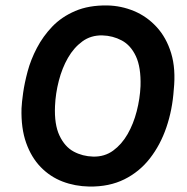

<svg xmlns="http://www.w3.org/2000/svg" viewBox="-20 -685 688 705"><path d="M308 0Q255 -1 209.5 -18.5Q164 -36 129.5 -71.5Q95 -107 76 -160.5Q57 -214 59 -287Q60 -309 65 -344.5Q70 -380 81.5 -423Q93 -466 115.5 -509Q138 -552 172 -587.5Q206 -623 256 -644.5Q306 -666 374 -665Q425 -664 472 -644.5Q519 -625 555 -586Q591 -547 608.5 -489.5Q626 -432 618 -355Q613 -282 591 -217.5Q569 -153 530.5 -103.5Q492 -54 436.5 -26.5Q381 1 308 0ZM322 -110Q364 -109 395.5 -132Q427 -155 448.5 -192.5Q470 -230 482 -276.5Q494 -323 496 -369Q498 -438 479 -478.5Q460 -519 427 -536.5Q394 -554 356 -555Q314 -556 282.5 -533Q251 -510 229.5 -472.5Q208 -435 196 -388.5Q184 -342 182 -296Q179 -228 198.5 -187Q218 -146 250.5 -128.5Q283 -111 322 -110Z"/></svg>

Font: Josefin Sans Thin SemiBold
Style: Italic
Weight: 600
Italic angle: -7°
Version: Version 2.000